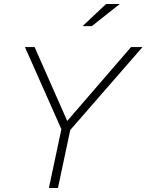

<svg xmlns="http://www.w3.org/2000/svg" viewBox="-20 -934 728 954"><path d="M223 0 285 -292 104 -700H152L314 -333L631 -700H688L329 -288L268 0ZM390 -804 507 -914H575L436 -804Z"/></svg>

Font: Red Hat Display
Style: Italic
Weight: 300
Italic angle: -12°
Designer: Pentagram, MCKL
Foundry: Pentagram, MCKL
Version: Version 1.023